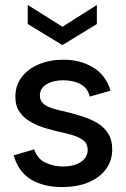

<svg xmlns="http://www.w3.org/2000/svg" viewBox="-20 -748 509 775"><path d="M229 7Q157 7 106 -23Q55 -53 35 -121L118 -145Q132 -105 165.5 -90.5Q199 -76 233 -76Q281 -76 307.5 -95Q334 -114 334 -143Q334 -167 317.5 -180.5Q301 -194 274.5 -202Q248 -210 219 -216Q193 -222 162.5 -231Q132 -240 104.5 -255.5Q77 -271 59.5 -295.5Q42 -320 42 -358Q42 -403 67.5 -436.5Q93 -470 137 -488.5Q181 -507 236 -507Q305 -507 356.5 -475.5Q408 -444 426 -382L342 -358Q337 -383 320.5 -397.5Q304 -412 281 -418Q258 -424 235 -424Q195 -424 168 -408Q141 -392 141 -362Q141 -346 150 -335Q159 -324 175 -317Q191 -310 211 -305Q231 -300 253 -295Q285 -287 317 -276.5Q349 -266 375 -250Q401 -234 417 -208.5Q433 -183 433 -144Q433 -101 408.5 -66.5Q384 -32 338.5 -12.5Q293 7 229 7ZM232 -566 92 -651V-728L232 -640L371 -728V-651Z"/></svg>

Font: Envelope Sans Variable
Style: Regular
Weight: 500
Designer: Andreas Rasmussen / Norman Anderson
Foundry: mail.de GmbH
Version: Version 1.150